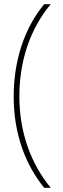

<svg xmlns="http://www.w3.org/2000/svg" viewBox="-20 -734 298 912"><path d="M45 -275C45 -98 101 49 190 158H221C127 44 72 -105 72 -276C72 -445 123 -597 221 -714H190C97 -603 45 -448 45 -275Z"/></svg>

Font: Noto Sans Lao SemiCondensed Thin
Style: Regular
Weight: 100
Width: 4
Designer: Monotype Design Team
Foundry: Monotype Imaging Inc.
Version: Version 2.003